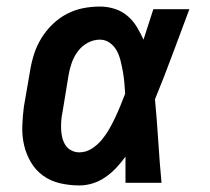

<svg xmlns="http://www.w3.org/2000/svg" viewBox="-20 -558 640 586"><path d="M222 8Q193 8 164 1.5Q135 -5 112 -21.5Q89 -38 74.5 -62.5Q60 -87 53.5 -115Q47 -143 48 -173Q49 -203 53 -233L72 -343Q76 -368 84 -393Q92 -418 106 -441Q120 -464 140 -483.5Q160 -503 184 -515.5Q208 -528 233.5 -533Q259 -538 285 -538Q308 -538 330 -531Q352 -524 369 -509.5Q386 -495 397.5 -476Q409 -457 418 -437Q425 -460 433 -483.5Q441 -507 448 -530H558Q532 -461 506.5 -392Q481 -323 453 -255Q459 -191 463 -127.5Q467 -64 473 0H363Q363 -20 363 -40Q363 -60 363 -80Q350 -62 335 -46Q320 -30 302 -17.5Q284 -5 263.5 1.5Q243 8 222 8ZM222 -93Q242 -93 259.5 -104Q277 -115 290 -130.5Q303 -146 313 -163.5Q323 -181 331.5 -199Q340 -217 347.5 -235.5Q355 -254 362 -272Q361 -289 359.5 -306Q358 -323 355 -339.5Q352 -356 348 -372.5Q344 -389 336.5 -403Q329 -417 315.5 -427Q302 -437 285 -437Q265 -437 247 -427Q229 -417 217 -400.5Q205 -384 198.5 -365Q192 -346 189 -327L171 -217Q168 -203 167 -190Q166 -177 166.5 -163.5Q167 -150 170 -138Q173 -126 179.5 -115.5Q186 -105 197.5 -99Q209 -93 222 -93Z"/></svg>

Font: Iosevka Slab Extended Oblique
Style: Bold
Weight: 700
Width: 7
Italic angle: -9°
Monospace: yes
Designer: Belleve Invis
Foundry: Belleve Invis
Version: Version 11.1.1; ttfautohint (v1.8.3)